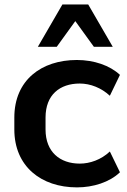

<svg xmlns="http://www.w3.org/2000/svg" viewBox="-20 -813 559 844"><path d="M318.4 10.7C389.6 10.7 461.4 -11.7 507.3 -55.7L462.9 -147C424.3 -110.8 375.5 -93.8 330.6 -93.8C243.7 -93.8 180.2 -145 180.2 -243.7V-296.4C180.2 -396.5 243.2 -445.8 330.6 -445.8C377.4 -445.8 425.3 -426.8 462.9 -392.1L507.3 -483.9C462.9 -525.4 393.1 -549.3 317.9 -549.3C161.6 -549.3 43 -460.4 43 -296.4V-243.7C43 -82 160.6 10.7 318.4 10.7ZM229.5 -607.4 311 -720.2 392.6 -607.4H475.6L367.7 -793.5H254.4L146.5 -607.4Z"/></svg>

Font: Winston SemiBold
Style: Regular
Weight: 600
Designer: Vernon Adams, Kim Jin-seong, David Berlow, Cristiano Sobral
Foundry: The Winston Project Authors
Version: Version 3.004